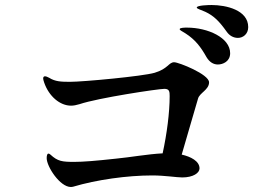

<svg xmlns="http://www.w3.org/2000/svg" viewBox="-20 -830 1040 765"><path d="M823 -810C812 -810 764 -809 764 -800C764 -795 778 -792 798 -783C832 -767 853 -746 883 -704C894 -688 910 -679 928 -679C948 -679 969 -694 969 -722C969 -790 881 -810 823 -810ZM725 -720C717 -720 696 -720 696 -714C696 -709 704 -707 719 -697C758 -672 780 -643 803 -602C815 -582 831 -573 848 -573C868 -573 897 -585 897 -618C897 -680 808 -720 725 -720ZM674 -582C652 -582 650 -556 596 -540C548 -526 311 -504 259 -504C223 -504 200 -505 176 -520C169 -524 163 -526 159 -526C155 -526 152 -523 152 -518C152 -515 153 -509 156 -501C175 -446 219 -409 263 -409C273 -409 284 -411 297 -415C371 -440 611 -476 635 -476C655 -476 656 -465 656 -447C656 -382 645 -297 628 -219C568 -216 497 -203 443 -198C361 -189 311 -185 276 -185C228 -185 210 -187 181 -214C178 -217 175 -218 173 -218C168 -218 166 -210 166 -200C166 -166 219 -85 262 -85C264 -85 267 -85 271 -86C365 -114 487 -131 587 -131C636 -131 684 -123 706 -123C750 -123 775 -141 775 -159C775 -188 740 -206 704 -214C727 -295 759 -401 769 -437C775 -460 813 -472 813 -502C813 -534 692 -582 674 -582Z"/></svg>

Font: Shippori Mincho OTF
Style: Bold
Weight: 800
Designer: FONTDASU
Foundry: FONTDASU / Google Inc. / but / Adobe
Version: Version 3.300;hotconv 1.0.109;makeotfexe 2.5.65596